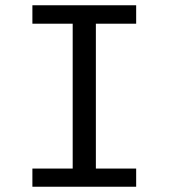

<svg xmlns="http://www.w3.org/2000/svg" viewBox="-20 -709 640 729"><path d="M497 -689V-619H344V-69H497V0H103V-69H256V-619H103V-689Z"/></svg>

Font: Fira Mono
Style: Regular
Weight: 400
Designer: Carrois Corporate & Edenspiekermann AG
Foundry: Carrois Corporate GbR & Edenspiekermann AG
Version: Version 3.206;PS 003.206;hotconv 1.0.70;makeotf.lib2.5.58329